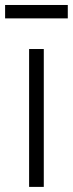

<svg xmlns="http://www.w3.org/2000/svg" viewBox="-34 -732 286 752"><path d="M-14 -660V-712.5H231.5V-660ZM80 0V-540H137.5V0Z"/></svg>

Font: Manrope ExtraLight Light
Style: Regular
Weight: 300
Version: Version 4.504